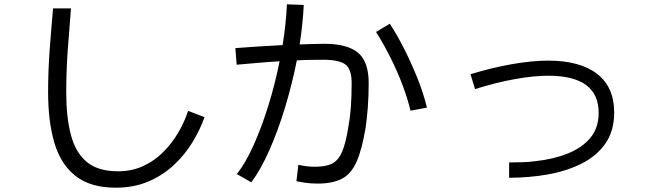

<svg xmlns="http://www.w3.org/2000/svg" viewBox="-20 -815 3040 890"><path d="M516 55Q401 55 332 2Q263 -51 233 -150Q203 -249 203 -387Q203 -488 210.5 -588Q218 -688 226 -776H309Q301 -680 294 -582Q287 -484 287 -387Q287 -272 308.5 -190Q330 -108 382 -64.5Q434 -21 527 -21Q590 -21 642 -44.5Q694 -68 734.5 -108Q775 -148 804.5 -197.5Q834 -247 852 -301L928 -272Q908 -215 873 -157Q838 -99 787 -51Q736 -3 668.5 26Q601 55 516 55Z M1145 30 1078 -8Q1118 -59 1155 -141Q1192 -223 1223.5 -324Q1255 -425 1276 -531Q1225 -528 1174 -523.5Q1123 -519 1077 -515L1071 -592Q1111 -595 1169 -599Q1227 -603 1290 -606Q1298 -655 1303 -702.5Q1308 -750 1310 -795L1388 -792Q1384 -707 1369 -609Q1399 -610 1428 -611Q1457 -612 1484 -612Q1589 -612 1639 -571Q1689 -530 1689 -430Q1689 -370 1685 -318Q1681 -266 1675 -224Q1658 -122 1633 -65.5Q1608 -9 1565 13.5Q1522 36 1453 36Q1420 36 1394 32Q1368 28 1354 25L1363 -51Q1381 -47 1400.5 -44.5Q1420 -42 1441 -42Q1491 -42 1520 -57Q1549 -72 1566 -112Q1583 -152 1595 -228Q1603 -271 1606.5 -320.5Q1610 -370 1610 -430Q1610 -495 1580.5 -516.5Q1551 -538 1479 -538Q1450 -538 1418.5 -537.5Q1387 -537 1356 -535Q1334 -425 1301.5 -317.5Q1269 -210 1229 -119.5Q1189 -29 1145 30ZM1883 -302Q1870 -356 1846.5 -419Q1823 -482 1791 -546Q1759 -610 1723 -667L1787 -705Q1818 -658 1851.5 -592.5Q1885 -527 1914 -455Q1943 -383 1959 -316Z M2340 9V-62Q2367 -62 2400.5 -63Q2434 -64 2463 -68Q2546 -77 2612 -103.5Q2678 -130 2716.5 -176Q2755 -222 2755 -292Q2755 -464 2521 -464Q2453 -464 2365 -448Q2277 -432 2182 -402L2161 -471Q2259 -501 2352.5 -517.5Q2446 -534 2520 -534Q2669 -534 2748 -472.5Q2827 -411 2827 -294Q2827 -208 2786.5 -150Q2746 -92 2676.5 -57Q2607 -22 2520 -6.5Q2433 9 2340 9Z"/></svg>

Font: Murecho
Style: Regular
Weight: 400
Designer: Neil Summerour
Foundry: Positype
Version: Version 1.010; ttfautohint (v1.8.3)